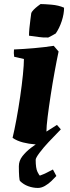

<svg xmlns="http://www.w3.org/2000/svg" viewBox="-20 -702 346 947"><path d="M98 -411 50 -422Q47 -440 49 -458Q96 -460 148 -464.5Q200 -469 245 -476L269 -448Q260 -406 249.5 -348.5Q239 -291 230 -232.5Q221 -174 215 -126Q209 -78 209 -53L261 -86L280 -64L207 12Q183 12 153 10Q123 8 93.5 0.5Q64 -7 42 -22Q51 -59 61 -113Q71 -167 79.5 -225Q88 -283 93 -333Q98 -383 98 -411ZM123 -526Q123 -540 125 -562.5Q127 -585 130 -605.5Q133 -626 134 -636Q136 -644 146 -654Q156 -664 166.5 -672Q177 -680 180 -682Q198 -682 233.5 -679Q269 -676 296 -664Q296 -633 284.5 -598Q273 -563 255 -537Q247 -532 237.5 -527Q228 -522 218 -517Q194 -516 170.5 -519.5Q147 -523 123 -526ZM182 -6H224Q194 26 175 51.5Q156 77 156 86Q156 128 165 146Q174 164 177 164Q194 158 210 150Q226 142 241 134L258 166Q248 177 233.5 191Q219 205 201.5 215Q184 225 167 225Q143 225 119.5 216.5Q96 208 79 191Q76 189 74.5 168.5Q73 148 73 118Q73 91 90.5 68.5Q108 46 133 27Q158 8 182 -6Z"/></svg>

Font: Labrada ExtraBold
Style: Italic
Weight: 800
Italic angle: -7°
Designer: Mercedes Jáuregui
Foundry: Omnibus-Type Team
Version: Version 1.000; ttfautohint (v1.8.4.7-5d5b)